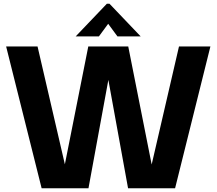

<svg xmlns="http://www.w3.org/2000/svg" viewBox="-20 -1013 1165 1033"><path d="M456 0H204L13 -763H182L329 -129L455 -763H670L796 -128L943 -763H1112L922 0H669L563 -583ZM512 -817H387L555 -993H569L737 -817H612L562 -885Z"/></svg>

Font: Open Sauce One ExtraBold
Style: Regular
Weight: 800
Designer: Alfredo Marco Pradil
Foundry: Creative Sauce Fz LLC
Version: Version 1.477